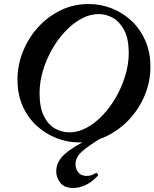

<svg xmlns="http://www.w3.org/2000/svg" viewBox="-20 -696 769 956"><path d="M373 13Q315 13 260.5 -8.5Q206 -30 162 -70.5Q118 -111 92.5 -168.5Q67 -226 67 -300Q67 -370 93.5 -437.5Q120 -505 168 -558.5Q216 -612 280.5 -644Q345 -676 422 -676Q481 -676 536 -654.5Q591 -633 634.5 -592.5Q678 -552 703.5 -494Q729 -436 729 -363Q729 -291 701.5 -223.5Q674 -156 625 -103Q576 -50 511.5 -18.5Q447 13 373 13ZM326 -37Q369 -37 411.5 -60Q454 -83 491.5 -122.5Q529 -162 558 -213Q587 -264 604 -320Q621 -376 621 -432Q621 -502 599 -544.5Q577 -587 543 -606.5Q509 -626 472 -626Q428 -626 385.5 -603Q343 -580 305.5 -540.5Q268 -501 239 -450Q210 -399 193.5 -343Q177 -287 177 -232Q177 -162 198 -119Q219 -76 253 -56.5Q287 -37 326 -37ZM345 240Q300 240 280 214Q260 188 260 157Q260 110 301 72.5Q342 35 426 -5H478Q417 32 386.5 60Q356 88 356 122Q356 145 370 162.5Q384 180 413 180Q423 180 434.5 176.5Q446 173 458 165Q461 163 465.5 169Q470 175 468 178Q439 210 407 225Q375 240 345 240Z"/></svg>

Font: Junicode SmExp
Style: Bold Italic
Weight: 700
Width: 6
Italic angle: -11°
Designer: Peter S. Baker
Version: Version 2.205; ttfautohint (v1.8.4)